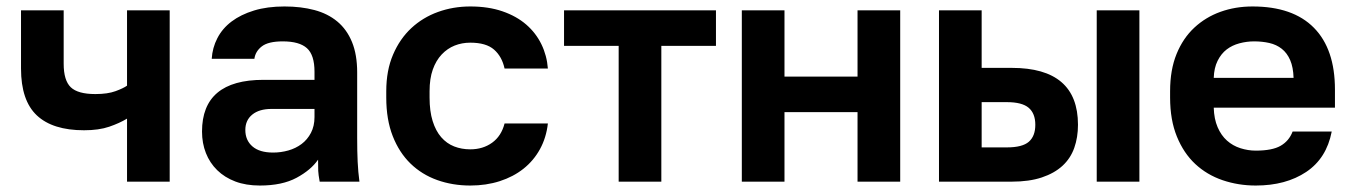

<svg xmlns="http://www.w3.org/2000/svg" viewBox="-20 -562 4185 594"><path d="M373 -195Q350 -181 318 -170Q286 -159 240 -159Q143 -159 94 -205Q45 -251 45 -350V-530H177V-365Q177 -313 199 -292Q221 -271 275 -271Q313 -271 337.5 -280Q362 -289 373 -297V-530H505V0H373Z M784 12Q741 12 708 -0.5Q675 -13 652 -35.5Q629 -58 617 -88.5Q605 -119 605 -155Q605 -315 795 -315H953V-340Q953 -392 929.5 -413Q906 -434 855 -434Q810 -434 790 -418.5Q770 -403 767 -380H635Q637 -414 652.5 -444Q668 -474 696.5 -495.5Q725 -517 766 -529.5Q807 -542 860 -542Q911 -542 952.5 -531Q994 -520 1023.5 -495.5Q1053 -471 1069 -432Q1085 -393 1085 -338V-135Q1085 -93 1086.5 -61.5Q1088 -30 1092 0H969Q965 -22 964.5 -33.5Q964 -45 964 -68Q942 -36 897.5 -12Q853 12 784 12ZM825 -90Q849 -90 872 -96.5Q895 -103 913 -116.5Q931 -130 942 -151Q953 -172 953 -200V-225H820Q782 -225 760.5 -207.5Q739 -190 739 -160Q739 -128 761 -109Q783 -90 825 -90Z M1435 12Q1380 12 1332.5 -5Q1285 -22 1250 -56Q1215 -90 1195 -141Q1175 -192 1175 -260V-280Q1175 -344 1196 -393Q1217 -442 1252.5 -475Q1288 -508 1335 -525Q1382 -542 1435 -542Q1491 -542 1534.5 -527Q1578 -512 1608 -486Q1638 -460 1655 -425Q1672 -390 1675 -350H1541Q1533 -387 1508.5 -408.5Q1484 -430 1435 -430Q1409 -430 1386.5 -421Q1364 -412 1346.5 -393.5Q1329 -375 1319 -347Q1309 -319 1309 -280V-260Q1309 -218 1318.5 -187.5Q1328 -157 1345 -137.5Q1362 -118 1385 -109Q1408 -100 1435 -100Q1474 -100 1502.5 -120.5Q1531 -141 1541 -180H1675Q1670 -136 1650.5 -100.5Q1631 -65 1599.5 -40Q1568 -15 1526 -1.5Q1484 12 1435 12Z M1894 -420H1725V-530H2195V-420H2026V0H1894Z M2275 -530H2407V-325H2633V-530H2765V0H2633V-215H2407V0H2275Z M2885 -530H3017V-352H3110Q3315 -352 3315 -176Q3315 -137 3303.5 -104.5Q3292 -72 3267 -49Q3242 -26 3203 -13Q3164 0 3110 0H2885ZM3095 -106Q3143 -106 3163 -123.5Q3183 -141 3183 -176Q3183 -211 3162.5 -228.5Q3142 -246 3095 -246H3017V-106ZM3373 -530H3505V0H3373Z M3865 12Q3811 12 3762.5 -4.5Q3714 -21 3678 -54.5Q3642 -88 3621 -139.5Q3600 -191 3600 -260V-280Q3600 -346 3620 -395Q3640 -444 3675 -476.5Q3710 -509 3756 -525.5Q3802 -542 3855 -542Q3980 -542 4045 -476Q4110 -410 4110 -285V-229H3735Q3736 -194 3747 -168.5Q3758 -143 3776 -127Q3794 -111 3817.5 -103.5Q3841 -96 3865 -96Q3916 -96 3942 -111Q3968 -126 3979 -155H4100Q4084 -72 4021 -30Q3958 12 3865 12ZM3860 -434Q3837 -434 3814.5 -428Q3792 -422 3775 -409Q3758 -396 3747 -374Q3736 -352 3735 -321H3982Q3981 -354 3971.5 -376Q3962 -398 3945.5 -411Q3929 -424 3907 -429Q3885 -434 3860 -434Z"/></svg>

Font: Golos Text DemiBold
Style: Regular
Weight: 600
Designer: A.Korolkova, Vitaly Kuzmin
Foundry: ParaType Ltd
Version: Version 2.002